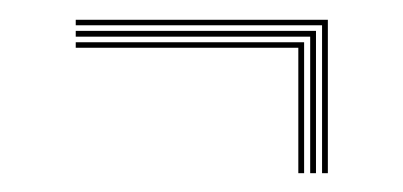

<svg xmlns="http://www.w3.org/2000/svg" viewBox="-20 -480 418 199"><path d="M295.2 -300.5H289.2V-430.5H58.5V-436.2H295.2ZM307.5 -300.5H301.5V-442H58.5V-448H307.5ZM319.8 -300.5H313.8V-453.8H58.5V-459.5H319.8Z"/></svg>

Font: Big Shoulders Inline Display Thin ExtraLight
Style: Regular
Weight: 250
Version: Version 2.002